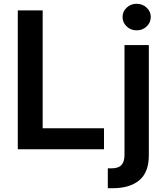

<svg xmlns="http://www.w3.org/2000/svg" viewBox="-20 -782 867 1006"><path d="M73.2 0V-727.5H203.6V-109.9H524.9V0ZM632.3 -545.9H759.8V31.7Q759.8 120.6 710 162.4Q660.2 204.1 570.8 204.1H544.9V100.1H563.5Q600.6 100.1 616.5 82.5Q632.3 64.9 632.3 30.3ZM695.8 -623Q665.5 -623 643.8 -643.3Q622.1 -663.6 622.1 -692.9Q622.1 -721.7 643.8 -741.9Q665.5 -762.2 695.8 -762.2Q726.6 -762.2 748.3 -741.9Q770 -721.7 770 -692.9Q770 -663.6 748.3 -643.3Q726.6 -623 695.8 -623Z"/></svg>

Font: Inter SemiBold
Style: Regular
Weight: 600
Designer: Rasmus Andersson
Foundry: rsms
Version: Version 4.001;git-9221beed3